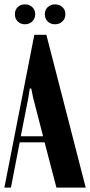

<svg xmlns="http://www.w3.org/2000/svg" viewBox="-30 -858 412 878"><path d="M127 -699H182L362 0H228L174 -207H60L20 0H-10ZM100 -413 65 -235H167L121 -413L113 -453H106ZM38 -793Q38 -813 51 -825.5Q64 -838 84 -838Q104 -838 117.5 -825.5Q131 -813 131 -793Q131 -773 117.5 -760Q104 -747 84 -747Q64 -747 51 -760Q38 -773 38 -793ZM175 -793Q175 -813 188.5 -825.5Q202 -838 221 -838Q242 -838 255.5 -825.5Q269 -813 269 -793Q269 -773 255.5 -760Q242 -747 221 -747Q201 -747 188 -760Q175 -773 175 -793Z"/></svg>

Font: Moniqa Black Heading
Style: Regular
Weight: 900
Designer: Rajesh Rajput
Foundry: Rajesh Rajput
Version: Version 1.000